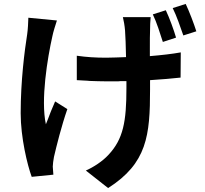

<svg xmlns="http://www.w3.org/2000/svg" viewBox="-20 -861 1040 975"><path d="M977 -702C965 -740 942 -801 923 -841L857 -820C877 -780 896 -724 911 -681L977 -702ZM874 -670C863 -708 841 -769 822 -809L756 -788C776 -747 793 -691 807 -648L874 -670ZM742 -454C802 -458 854 -462 897 -467L898 -595C854 -587 801 -581 741 -576V-594C741 -596 741 -598 741 -600V-612C741 -654 741 -690 742 -706C742 -729 743 -752 745 -774H604C608 -758 613 -731 615 -706C617 -680 619 -626 620 -571C585 -570 552 -568 519 -568C465 -568 419 -571 370 -578V-454C387 -453 406 -452 425 -451L435 -450C464 -449 493 -448 517 -448H541H551C553 -448 555 -448 556 -448H566C571 -448 576 -448 581 -448L591 -449C601 -449 611 -449 622 -449V-413C622 -244 606 -154 530 -74C502 -43 455 -12 416 5L529 94C727 -32 742 -174 742 -406V-454ZM251 26C250 12 249 -4 248 -15C248 -26 251 -48 254 -64C267 -120 292 -221 322 -307L260 -346C254 -331 247 -315 240 -299L236 -289C228 -267 220 -247 213 -230C186 -354 221 -566 246 -677C250 -698 261 -732 269 -757L124 -771C123 -746 122 -714 118 -687C105 -605 85 -451 85 -286C85 -162 119 -23 141 37L251 26Z"/></svg>

Font: Glow Sans SC Normal
Style: Bold
Weight: 700
Designer: Ryoko NISHIZUKA (kana, bopomofo & ideographs); Paul D. Hunt (Latin, Greek & Cyrillic); Sandoll Communications, Soo-young
Version: Version 0.93